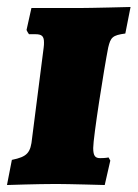

<svg xmlns="http://www.w3.org/2000/svg" viewBox="-33 -527 394 550"><path d="M277 -391C284 -420 289 -426 326 -431L341 -507C341 -507 227 -504 193 -504H57L43 -441C45 -437 47 -433 50 -429H68C86 -429 93 -424 93 -406C93 -401 93 -396 92 -390L59 -132C55 -89 45 -78 1 -69L-13 3C-13 3 75 0 128 0C162 0 267 3 267 3L283 -67L278 -76C278 -76 270 -74 254 -74C240 -74 234 -80 234 -103C234 -134 265 -330 277 -391Z"/></svg>

Font: Alegreya SC Black
Style: Italic
Weight: 900
Italic angle: -7°
Designer: Juan Pablo del Peral
Foundry: Huerta Tipografica
Version: Version 2.007;PS 002.007;hotconv 1.0.88;makeotf.lib2.5.64775